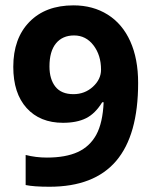

<svg xmlns="http://www.w3.org/2000/svg" viewBox="-20 -691 570 720"><path d="M498 -379.9Q498 -184.1 415.5 -87.4Q333 9.3 165.5 9.3Q106.4 9.3 76.2 2.9V-109.9Q114.3 -100.1 155.8 -100.1Q226.1 -100.1 271.5 -120.8Q316.9 -141.6 341.1 -185.8Q365.2 -230 368.7 -307.6H363.3Q336.9 -264.6 302.5 -247.6Q268.1 -230.5 216.3 -230.5Q129.9 -230.5 79.8 -285.9Q29.8 -341.3 29.8 -440.4Q29.8 -546.9 90.3 -608.9Q150.9 -670.9 255.4 -670.9Q328.6 -670.9 383.8 -636.2Q439 -601.6 468.5 -536.1Q498 -470.7 498 -379.9ZM257.8 -558.1Q214.4 -558.1 189.9 -528.3Q165.5 -498.5 165.5 -441.9Q165.5 -394 187.7 -366Q210 -337.9 255.4 -337.9Q297.9 -337.9 328.4 -365.7Q358.9 -393.6 358.9 -429.7Q358.9 -483.9 330.6 -521Q302.2 -558.1 257.8 -558.1Z"/></svg>

Font: Bpm'online Open Sans
Style: Bold
Weight: 700
Foundry: Ascender Corporation
Version: Version 1.10